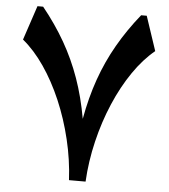

<svg xmlns="http://www.w3.org/2000/svg" viewBox="-55 -838 783 888"><g transform="rotate(5 336.5 -394.5)"><path d="M375.3 0Q380.4 -94.6 402.8 -188.1Q425.1 -281.6 461 -365.6Q496.9 -449.5 543.5 -517.5Q590.1 -585.4 643.6 -629.2L590.3 -788.8H564.3Q504.1 -714.1 459.8 -636.6Q415.4 -559.1 385.2 -473.5Q355 -387.9 337 -288.1Q319.4 -387.9 289.1 -473.4Q258.9 -558.9 214.4 -636.4Q169.9 -713.9 109.3 -788.8H83L29.8 -629.2Q83.3 -585.4 129.9 -517.5Q176.5 -449.5 212.5 -365.6Q248.5 -281.6 270.9 -188.1Q293.4 -94.6 298.3 0Z"/></g></svg>

Font: Pinar-VF-FD
Style: Regular
Weight: 300
Designer: Amin Abedi
Version: Version 3.0